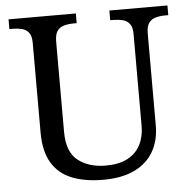

<svg xmlns="http://www.w3.org/2000/svg" viewBox="-52 -766 821 827"><g transform="rotate(-5 358.5 -352.0)"><path d="M362 10Q283 10 226.5 -12.5Q170 -35 140 -85Q110 -135 110 -216V-604Q110 -634 98.5 -648.5Q87 -663 68.5 -667.5Q50 -672 28 -672H15V-714H306V-672H293Q271 -672 252 -667Q233 -662 222 -647Q211 -632 211 -600V-210Q211 -123 258 -86.5Q305 -50 378 -50Q436 -50 473 -70Q510 -90 528 -125.5Q546 -161 546 -206V-604Q546 -634 534.5 -648.5Q523 -663 504.5 -667.5Q486 -672 464 -672H451V-714H702V-672H689Q667 -672 648 -667Q629 -662 618 -647Q607 -632 607 -600V-204Q607 -138 579 -90Q551 -42 496.5 -16Q442 10 362 10Z"/></g></svg>

Font: Noto Serif Tamil
Style: Italic
Weight: 400
Italic angle: -12°
Designer: Indian Type Foundry, Tom Grace, and the Monotype Design Team
Foundry: Monotype Imaging Inc.
Version: Version 2.003